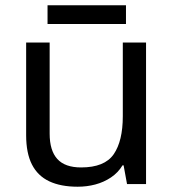

<svg xmlns="http://www.w3.org/2000/svg" viewBox="-20 -697 658 727"><path d="M274 10Q210 10 166.5 -10.5Q123 -31 101 -74Q79 -117 79 -185V-536H168V-191Q168 -127 197 -95Q226 -63 287 -63Q376 -63 410.5 -113Q445 -163 445 -257V-536H533V0H461L448 -71H444Q427 -43 400 -25Q373 -7 341 1.5Q309 10 274 10ZM457 -677V-606H160V-677Z"/></svg>

Font: Noto Sans Symbols
Style: Regular
Weight: 400
Designer: Monotype Design Team
Foundry: Monotype Imaging Inc.
Version: Version 2.002